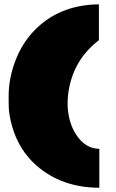

<svg xmlns="http://www.w3.org/2000/svg" viewBox="-20 -837 539 889"><path d="M438 -650.9Q329.1 -567.4 301.3 -435.5Q293 -396.5 293 -357.4Q293 -318.4 303.2 -280.3Q313.5 -242.2 333 -212.9Q375.5 -148.4 439.9 -147.9V32.2Q266.1 32.2 147.9 -71.3Q67.4 -142.6 36.1 -252Q20.5 -307.6 20.3 -349.1Q20 -390.6 20 -391.6Q20 -473.1 50.5 -554Q81.1 -634.8 136.2 -692.9Q252 -814.9 438 -816.9Z"/></svg>

Font: Fz Rammetto One
Style: Regular
Weight: 400
Designer: Vernon Adams
Foundry: Vernon Adams
Version: Vit hóa bi c Thuy @ FontZin.Com